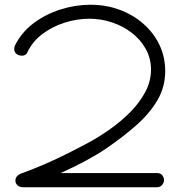

<svg xmlns="http://www.w3.org/2000/svg" viewBox="-20 -711 757 810"><path d="M79 79Q62 79 53.5 70.5Q45 62 45 51Q45 31 69 21Q114 5 163 -16Q212 -37 260 -61Q308 -85 349 -107Q396 -132 443.5 -165.5Q491 -199 530 -238.5Q569 -278 593 -323Q617 -368 617 -417Q617 -465 595 -504.5Q573 -544 536 -572.5Q499 -601 452.5 -616.5Q406 -632 357 -632Q305 -632 253 -615.5Q201 -599 159.5 -568Q118 -537 97 -493Q90 -476 73 -476Q66 -476 57 -479Q47 -484 43.5 -490.5Q40 -497 40 -504Q40 -512 43 -519Q71 -575 121.5 -613Q172 -651 235 -671Q298 -691 362 -691Q427 -691 484 -670Q541 -649 584.5 -611Q628 -573 652.5 -522Q677 -471 677 -411Q677 -344 644 -288Q611 -232 555.5 -183Q500 -134 430 -86Q354 -34 236 19H642Q658 19 665 29Q672 39 672 49Q672 59 664 69Q656 79 642 79Z"/></svg>

Font: Hachi Maru Pop
Style: Regular
Weight: 400
Designer: Nontynet
Foundry: Nontynet
Version: Version 1.300